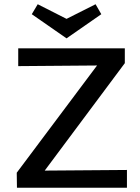

<svg xmlns="http://www.w3.org/2000/svg" viewBox="-20 -886 660 906"><path d="M458 -819 294 -705 130 -819 158 -866 294 -797 431 -866ZM191 -81 579 -84V0H60L59 -71L438 -577L66 -574V-658H569V-588Z"/></svg>

Font: EauTestText Semibold
Style: Regular
Weight: 600
Designer: Christian Thalmann (Catharsis Fonts)
Version: Version 0.001;PS 000.001;hotconv 1.0.88;makeotf.lib2.5.64775